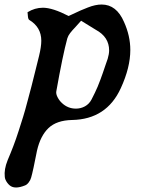

<svg xmlns="http://www.w3.org/2000/svg" viewBox="-50 -520 638 850"><path d="M71.8 -465.8Q72.3 -462.4 72.8 -457Q73.2 -451.7 73.5 -448.2Q73.7 -444.8 74.5 -441.2Q75.2 -437.5 76.4 -435.3Q77.6 -433.1 79.1 -432.1Q132.8 -399.9 132.8 -339.8Q132.8 -313 123 -272.9Q120.6 -263.7 106.9 -208Q93.3 -152.3 89.1 -137Q85 -121.6 72.5 -74.5Q60.1 -27.3 52.7 -3.9Q45.4 19.5 33.2 57.6Q21 95.7 9 127Q-2.9 158.2 -16.1 189Q-32.7 230 -28.8 263.2Q-27.8 275.4 -17.8 289.1Q-7.8 302.7 3.9 307.1Q11.2 310.1 21 310.1Q38.1 310.1 61 300.8Q69.8 297.4 77.4 287.1Q85 276.9 87.9 266.1Q96.2 237.8 113.8 147Q128.9 81.1 164.8 46.9Q200.7 12.7 269 11.2Q421.9 8.3 484.9 -129.9Q526.9 -221.2 526.9 -298.8Q526.9 -361.3 499 -422.9Q465.8 -500 399.9 -500Q372.1 -500 338.9 -486.8Q316.4 -479 253.9 -449.2Q182.6 -485.8 140.1 -485.8Q104 -485.8 71.8 -465.8ZM309.1 -428.2 374 -388.2Q433.1 -356.4 433.1 -296.9Q433.1 -281.2 426.8 -259.8Q425.3 -255.9 416.5 -230.2Q407.7 -204.6 405.3 -197.3Q402.8 -189.9 395 -168.7Q387.2 -147.5 382.3 -136.2Q377.4 -125 369.9 -108.9Q362.3 -92.8 355 -79.1Q344.7 -59.6 326.2 -49.3Q307.6 -39.1 286.1 -39.1Q250.5 -39.1 224.1 -64Q212.9 -74.2 205.1 -89.1Q197.3 -104 199.2 -115.2Q228 -277.3 248 -350.1Q251.5 -361.8 260.3 -373.3Q269 -384.8 284.7 -401.1Q300.3 -417.5 309.1 -428.2Z"/></svg>

Font: Sonetni venez Italic
Style: Regular
Weight: 400
Italic angle: -14°
Designer: Alja Herlah
Foundry: Type Salon
Version: Version 1.000;hotconv 1.0.109;makeotfexe 2.5.65596